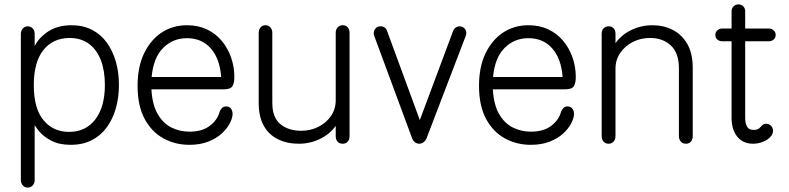

<svg xmlns="http://www.w3.org/2000/svg" viewBox="-20 -645 3595 875"><path d="M302 15Q251 15 215.5 -3Q180 -21 158.5 -46.5Q137 -72 127 -96L138 -103V176Q138 190 129 200Q120 210 106 210Q93 210 84 200Q75 190 75 176V-490Q75 -505 84 -515Q93 -525 106 -525Q120 -525 129 -515.5Q138 -506 138 -491V-417L131 -418Q146 -463 192 -496.5Q238 -530 306 -530Q359 -530 399.5 -509Q440 -488 467 -450.5Q494 -413 508 -364Q522 -315 522 -258Q522 -201 508 -151.5Q494 -102 466.5 -64.5Q439 -27 398 -6Q357 15 302 15ZM295 -44Q371 -44 414.5 -101Q458 -158 458 -258Q458 -323 439.5 -371Q421 -419 385 -445.5Q349 -472 296 -472Q220 -471 177 -416Q134 -361 134 -257Q134 -151 178 -97.5Q222 -44 295 -44Z M843 15Q778 15 724.5 -14.5Q671 -44 639 -103.5Q607 -163 607 -254Q607 -340 636.5 -401.5Q666 -463 716.5 -496.5Q767 -530 832 -530Q883 -530 923 -511Q963 -492 990.5 -459Q1018 -426 1033 -383.5Q1048 -341 1048 -294Q1048 -266 1039 -252Q1030 -238 1000 -238H670Q674 -168 698.5 -125.5Q723 -83 761 -64Q799 -45 843 -45Q901 -45 936 -71.5Q971 -98 981 -136Q985 -146 992 -153Q999 -160 1011 -160Q1025 -160 1032.5 -150Q1040 -140 1040 -124Q1039 -105 1026.5 -81.5Q1014 -58 990 -36Q966 -14 929 0.5Q892 15 843 15ZM671 -294H988Q982 -377 941 -424Q900 -471 832 -471Q768 -471 723.5 -426.5Q679 -382 671 -294Z M1342 10Q1288 10 1246.5 -10.5Q1205 -31 1182 -72Q1159 -113 1159 -177V-496Q1159 -510 1167.5 -520Q1176 -530 1189 -530Q1204 -530 1212.5 -520Q1221 -510 1221 -496V-176Q1221 -110 1257.5 -79.5Q1294 -49 1353 -49Q1395 -49 1431 -67Q1467 -85 1488.5 -116.5Q1510 -148 1510 -189V-496Q1510 -510 1518.5 -520Q1527 -530 1542 -530Q1557 -530 1565 -520Q1573 -510 1573 -496V-24Q1573 -9 1564.5 0.5Q1556 10 1542 10Q1527 10 1518.5 0.5Q1510 -9 1510 -24V-108L1523 -91Q1494 -41 1445.5 -15.5Q1397 10 1342 10Z M1891 10Q1881 10 1872 4Q1863 -2 1858 -15L1686 -480Q1682 -490 1684 -500Q1686 -510 1693.5 -517.5Q1701 -525 1714 -525Q1725 -525 1733 -519.5Q1741 -514 1744 -504L1905 -66L1878 -57L2045 -504Q2049 -514 2057 -519.5Q2065 -525 2075 -525Q2085 -525 2093 -519Q2101 -513 2104 -503Q2107 -493 2102 -480L1924 -15Q1919 -3 1910 3.5Q1901 10 1891 10Z M2399 15Q2334 15 2280.5 -14.5Q2227 -44 2195 -103.5Q2163 -163 2163 -254Q2163 -340 2192.5 -401.5Q2222 -463 2272.5 -496.5Q2323 -530 2388 -530Q2439 -530 2479 -511Q2519 -492 2546.5 -459Q2574 -426 2589 -383.5Q2604 -341 2604 -294Q2604 -266 2595 -252Q2586 -238 2556 -238H2226Q2230 -168 2254.5 -125.5Q2279 -83 2317 -64Q2355 -45 2399 -45Q2457 -45 2492 -71.5Q2527 -98 2537 -136Q2541 -146 2548 -153Q2555 -160 2567 -160Q2581 -160 2588.5 -150Q2596 -140 2596 -124Q2595 -105 2582.5 -81.5Q2570 -58 2546 -36Q2522 -14 2485 0.5Q2448 15 2399 15ZM2227 -294H2544Q2538 -377 2497 -424Q2456 -471 2388 -471Q2324 -471 2279.5 -426.5Q2235 -382 2227 -294Z M2753 10Q2739 10 2730.5 0Q2722 -10 2722 -25V-491Q2722 -507 2731 -516Q2740 -525 2754 -525Q2768 -525 2776.5 -516Q2785 -507 2785 -491V-413L2773 -430Q2802 -480 2850.5 -505Q2899 -530 2953 -530Q3004 -530 3045.5 -509Q3087 -488 3112 -445Q3137 -402 3137 -336V-25Q3137 -10 3129 0Q3121 10 3106 10Q3091 10 3082.5 0Q3074 -10 3074 -25V-334Q3074 -403 3037.5 -437.5Q3001 -472 2942 -472Q2900 -472 2864.5 -454Q2829 -436 2807 -404.5Q2785 -373 2785 -332V-25Q2785 -10 2776.5 0Q2768 10 2753 10Z M3411 10Q3379 10 3357 -6Q3335 -22 3324.5 -48.5Q3314 -75 3314 -105V-594Q3314 -607 3323 -616Q3332 -625 3345 -625Q3359 -625 3367.5 -616Q3376 -607 3376 -594V-106Q3376 -85 3384 -69Q3392 -53 3415 -53Q3432 -53 3439.5 -60Q3447 -67 3453.5 -74Q3460 -81 3471 -81Q3485 -81 3494 -71.5Q3503 -62 3503 -49Q3503 -33 3489.5 -19.5Q3476 -6 3455 2Q3434 10 3411 10ZM3271 -457Q3258 -457 3249 -465Q3240 -473 3240 -486Q3240 -498 3249 -506.5Q3258 -515 3271 -515H3484Q3497 -515 3506 -506.5Q3515 -498 3515 -486Q3515 -473 3506 -465Q3497 -457 3484 -457Z"/></svg>

Font: National Park Light
Style: Regular
Weight: 300
Designer: Andrea Herstowski, Ben Hoepner
Version: Version 1.009